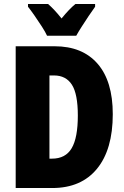

<svg xmlns="http://www.w3.org/2000/svg" viewBox="-20 -947 627 967"><path d="M548 -372Q548 -194 468.5 -97Q389 0 243 0H59V-714H255Q395 -714 471.5 -626Q548 -538 548 -372ZM372 -365Q372 -474 342 -520.5Q312 -567 252 -567H229V-148H242Q310 -148 341 -200.5Q372 -253 372 -365ZM217 -767Q209 -785 191 -813Q173 -841 153.5 -869Q134 -897 121 -913V-927H222Q237 -914 254 -896Q271 -878 290 -854Q330 -903 360 -927H459V-913Q445 -894 427 -867Q409 -840 392 -813.5Q375 -787 364 -767Z"/></svg>

Font: Noto Sans Gurmukhi ExtraCondensed Black
Style: Regular
Weight: 900
Width: 2
Designer: Jelle Bosma - Monotype Design Team
Foundry: Monotype Imaging Inc.
Version: Version 2.004; ttfautohint (v1.8.4.7-5d5b)